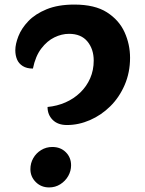

<svg xmlns="http://www.w3.org/2000/svg" viewBox="-20 -795 636 840"><path d="M273 -248Q233 -248 210.5 -270.5Q188 -293 188 -327Q230 -331 266.5 -347Q303 -363 331 -390Q359 -417 374.5 -452.5Q390 -488 390 -530Q390 -580 362.5 -613.5Q335 -647 282 -647Q250 -647 218 -631.5Q186 -616 160.5 -582.5Q135 -549 124 -495Q97 -495 79.5 -506Q62 -517 54.5 -535Q47 -553 47 -575Q47 -602 60.5 -636.5Q74 -671 104 -702.5Q134 -734 184 -754.5Q234 -775 305 -775Q395 -775 448 -741Q501 -707 525 -654Q549 -601 549 -542Q549 -478 525.5 -423.5Q502 -369 462.5 -330Q423 -291 373.5 -269.5Q324 -248 273 -248ZM195 25Q160 25 136.5 1.5Q113 -22 113 -55Q113 -81 125.5 -103Q138 -125 160 -138.5Q182 -152 209 -152Q245 -152 268 -129Q291 -106 291 -72Q291 -47 278.5 -25Q266 -3 244 11Q222 25 195 25Z"/></svg>

Font: Lemonada Medium
Style: Regular
Weight: 500
Designer: Mohamed Gaber (Arabic), Eduardo Tunni (Latin)
Foundry: Kief Type Foundry
Version: Version 4.004; ttfautohint (v1.8.2)